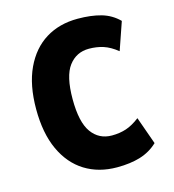

<svg xmlns="http://www.w3.org/2000/svg" viewBox="-108 -806 822 909"><g transform="rotate(-15 302.5 -352.0)"><path d="M355 12Q265 12 197.5 -30Q130 -72 92.5 -153.5Q55 -235 55 -353Q55 -471 93 -552Q131 -633 198 -674.5Q265 -716 355 -716Q421 -716 470 -702Q519 -688 555 -652L508 -516Q473 -544 440.5 -554.5Q408 -565 370 -565Q308 -565 271 -516Q234 -467 234 -354Q234 -241 270.5 -190.5Q307 -140 370 -140Q408 -140 440 -150.5Q472 -161 507 -188L555 -53Q518 -18 469 -3Q420 12 355 12Z"/></g></svg>

Font: Nunito Sans 7pt Condensed Black
Style: Regular
Weight: 900
Width: 3
Designer: Vernon Adams
Foundry: Vernon Adams
Version: Version 3.101;gftools[0.9.27]